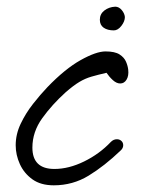

<svg xmlns="http://www.w3.org/2000/svg" viewBox="-20 -529 426 575"><path d="M141 26Q102 26 77 8Q52 -10 39.5 -37.5Q27 -65 27 -94Q27 -127 42 -158.5Q57 -190 79 -218Q101 -246 122 -268Q175 -323 221.5 -349Q268 -375 296 -375Q324 -375 338 -366Q352 -357 357.5 -344Q363 -331 364 -320Q366 -302 359 -290.5Q352 -279 340 -279Q329 -279 318 -289Q307 -299 299 -311Q273 -305 254 -299.5Q235 -294 217.5 -283.5Q200 -273 177 -253Q136 -216 106.5 -175Q77 -134 77 -87Q77 -23 143 -23Q186 -23 232 -45.5Q278 -68 312 -104Q320 -112 330 -112Q338 -112 343.5 -107Q349 -102 349 -94Q349 -85 341 -78Q293 -32 245.5 -3Q198 26 141 26ZM321 -438Q302 -438 290.5 -446Q279 -454 279 -470Q279 -487 292.5 -497.5Q306 -508 325 -509Q336 -509 344.5 -499Q353 -489 354 -478Q354 -465 343.5 -451.5Q333 -438 321 -438Z"/></svg>

Font: Grape Nuts
Style: Regular
Weight: 400
Designer: Robert E. Leuschke
Foundry: Robert E. Leuschke
Version: Version 1.010; ttfautohint (v1.8.3)